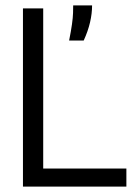

<svg xmlns="http://www.w3.org/2000/svg" viewBox="-20 -691 502 711"><path d="M65 0V-660H140V0ZM95 0V-67H448V0ZM236 -541Q243 -576 246.5 -601Q250 -626 250.5 -643Q251 -660 251 -671H321Q321 -641 313.5 -608.5Q306 -576 290 -541Z"/></svg>

Font: Bricolage Grotesque 72pt Light
Style: Regular
Weight: 300
Designer: Mathieu Triay
Foundry: Atelier Triay
Version: Version 1.001;gftools[0.9.33.dev8+g029e19f]